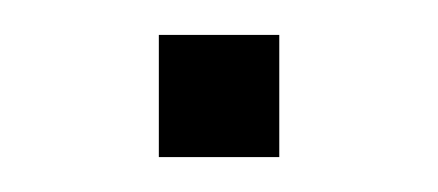

<svg xmlns="http://www.w3.org/2000/svg" viewBox="-20 -90 251 110"><path d="M71 0V-70H140V0Z"/></svg>

Font: Nunito Sans 12pt ExtraLight 12pt ExtraLight
Style: Regular
Weight: 250
Version: Version 3.101;gftools[0.9.27]